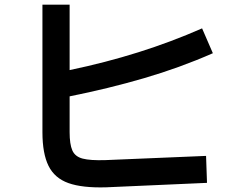

<svg xmlns="http://www.w3.org/2000/svg" viewBox="-20 -773 1040 819"><path d="M859 -108 863 7 433 26Q331 29 272 8Q213 -13 187 -65.5Q161 -118 161 -209V-753H277V-474Q430 -506 570 -550Q710 -594 842 -652L888 -546Q747 -484 594.5 -439.5Q442 -395 277 -362V-209Q277 -158 288.5 -131.5Q300 -105 332.5 -96.5Q365 -88 429 -90Z"/></svg>

Font: Murecho Medium
Style: Regular
Weight: 500
Designer: Neil Summerour
Foundry: Positype
Version: Version 1.010; ttfautohint (v1.8.3)